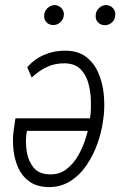

<svg xmlns="http://www.w3.org/2000/svg" viewBox="-20 -742 484 772"><path d="M247.1 -538.1Q296.4 -537.1 327.9 -512Q359.4 -486.8 376 -447.8Q392.6 -408.7 397 -364.5Q401.4 -320.3 397.5 -281.2L394 -253.9Q388.2 -211.9 372.1 -165.5Q356 -119.1 328.6 -78.6Q301.3 -38.1 262.2 -13.4Q223.1 11.2 173.3 10.3Q127 8.8 97.9 -12.2Q68.8 -33.2 53.7 -66.4Q38.6 -99.6 34.2 -139.2Q29.8 -178.7 34.7 -216.3L42 -266.1H364.7L356 -215.8H88.4L85.9 -200.7Q82 -167 87.9 -130.9Q93.8 -94.7 114.7 -68.6Q135.7 -42.5 177.2 -41Q216.8 -39.1 245.6 -60.5Q274.4 -82 293.7 -115.5Q313 -148.9 324.7 -186.3Q336.4 -223.6 340.3 -254.4L343.8 -280.3Q346.7 -307.6 345.2 -342.8Q343.8 -377.9 334.5 -410.2Q325.2 -442.4 303.7 -463.9Q282.2 -485.4 244.6 -487.3Q203.6 -488.8 169.9 -473.1Q136.2 -457.5 107.4 -430.2L89.4 -471.7Q120.1 -506.3 160.9 -522.9Q201.7 -539.6 247.1 -538.1ZM157.7 -680.7Q158.7 -697.3 170.7 -709Q182.6 -720.7 199.2 -721.7Q215.3 -721.2 226.6 -709.7Q237.8 -698.2 236.8 -681.2Q235.4 -664.6 223.4 -653.1Q211.4 -641.6 194.8 -641.1Q177.7 -641.1 167 -652.3Q156.2 -663.6 157.7 -680.7ZM364.7 -680.2Q365.2 -696.8 377.2 -708.7Q389.2 -720.7 405.8 -721.7Q422.9 -721.2 433.8 -709.7Q444.8 -698.2 443.4 -680.7Q442.9 -663.6 430.7 -652.3Q418.5 -641.1 402.3 -640.6Q385.3 -640.6 374.3 -651.9Q363.3 -663.1 364.7 -680.2Z"/></svg>

Font: Roboto Condensed Light
Style: Italic
Weight: 300
Italic angle: -12°
Designer: Christian Robertson
Foundry: Google
Version: Version 3.0; 2020